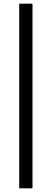

<svg xmlns="http://www.w3.org/2000/svg" viewBox="-20 -785 279 1040"><path d="M156 235H84V-765H156Z"/></svg>

Font: A Tai Tham KH New
Style: Regular
Weight: 400
Designer: Sangdang Kengtung
Foundry: Sangdang Kengtung
Version: Version 1.002